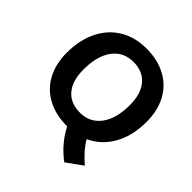

<svg xmlns="http://www.w3.org/2000/svg" viewBox="-235 -898 1264 1264"><g transform="rotate(45 397.5 -265.5)"><path d="M669 111 558 191Q509 155 469.5 108.5Q430 62 404 10H401Q297 10 219.5 -31.5Q142 -73 100.5 -150Q59 -227 59 -332Q59 -449 102.5 -537.5Q146 -626 225.5 -674Q305 -722 411 -722Q515 -722 592.5 -680.5Q670 -639 711.5 -562Q753 -485 753 -380Q753 -251 700.5 -157.5Q648 -64 554 -21Q589 41 669 111ZM597 -380Q597 -485 548.5 -542Q500 -599 413 -599Q320 -599 267.5 -528Q215 -457 215 -331Q215 -226 263 -169.5Q311 -113 400 -113Q491 -113 544 -184Q597 -255 597 -380Z"/></g></svg>

Font: Muli ExtraBold
Style: Italic
Weight: 800
Italic angle: -4.541°
Designer: Vernon Adams
Foundry: Vernon Adams
Version: Version 2.000